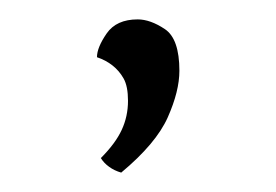

<svg xmlns="http://www.w3.org/2000/svg" viewBox="-20 -86 285 198"><path d="M105 92Q98 90 92.5 86Q87 82 84 77Q99 62 105.5 48Q112 34 112 18Q112 3 107.5 -5Q103 -13 96 -18.5Q89 -24 80 -27Q80 -37 90 -51.5Q100 -66 122 -66Q135 -66 150 -56Q165 -46 165 -13Q165 8 153 35Q141 62 105 92Z"/></svg>

Font: Arima Thin ExtraLight
Style: Regular
Weight: 250
Version: Version 1.100